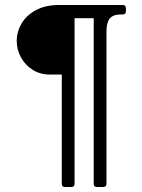

<svg xmlns="http://www.w3.org/2000/svg" viewBox="-20 -636 568 770"><path d="M472 -616Q485 -616 485 -603V-591Q485 -578 472 -578H466Q433 -578 420 -561.5Q407 -545 407 -510V101Q407 114 393 114H368.8Q355.8 114 355.8 101V-563H279V101Q279 114 266 114H240.8Q227.8 114 227.8 101V-337H180Q141 -337 111 -356Q81 -375 64 -406Q47 -437 47 -473Q47 -508 66 -541Q85 -574 123.5 -595Q162 -616 218 -616Z"/></svg>

Font: Young Serif Light
Style: Regular
Weight: 300
Designer: Bastien Sozeau
Foundry: NBR — Bastien Sozeau
Version: Version 5.001